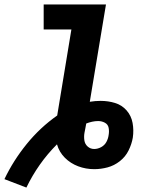

<svg xmlns="http://www.w3.org/2000/svg" viewBox="-56 -755 652 866"><path d="M63 91Q89 37 123.5 -12Q158 -61 201 -104Q211 -69 236.5 -43.5Q262 -18 296.5 -5Q331 8 369 8Q399 8 429 0Q459 -8 484.5 -28Q510 -48 524 -76.5Q538 -105 543 -134Q548 -168 542 -200.5Q536 -233 515 -257Q494 -281 463 -290.5Q432 -300 398 -300Q374 -300 349 -296L422 -735H141V-622H266L202 -234Q125 -180 64.5 -105.5Q4 -31 -36 53ZM369 -83Q352 -83 339.5 -94Q327 -105 324.5 -122Q322 -139 325 -156Q327 -166 329 -176.5Q331 -187 333 -198Q346 -203 359.5 -206Q373 -209 387 -209Q403 -209 417 -201.5Q431 -194 434 -178.5Q437 -163 434 -146Q432 -130 424 -115Q416 -100 400.5 -91.5Q385 -83 369 -83Z"/></svg>

Font: Iosevka Sparkle Extrabold
Style: Italic
Weight: 800
Italic angle: -9°
Designer: Belleve Invis
Foundry: Belleve Invis
Version: Version 4.5.0; ttfautohint (v1.8.3)